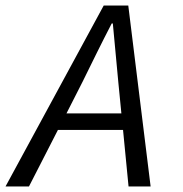

<svg xmlns="http://www.w3.org/2000/svg" viewBox="-43 -676 663 696"><path d="M256 -379 198 -265H397L386 -377Q381 -430 376 -484Q371 -538 366 -591H362Q334 -537 308.5 -485.5Q283 -434 256 -379ZM-23 0 333 -656H422L503 0H423L403 -205H167L62 0Z"/></svg>

Font: Source Code Pro
Style: Italic
Weight: 400
Italic angle: -11°
Monospace: yes
Designer: Paul D. Hunt, Teo Tuominen
Foundry: Adobe Systems Incorporated
Version: Version 1.050;PS 1.000;hotconv 16.6.51;makeotf.lib2.5.65220